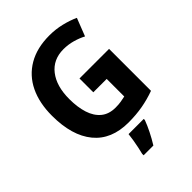

<svg xmlns="http://www.w3.org/2000/svg" viewBox="-264 -850 1198 1198"><g transform="rotate(-45 334.5 -251.5)"><path d="M339 -401H600V-31Q545 -11 487 -0.5Q429 10 361 10Q211 10 132 -86Q53 -182 53 -358Q53 -470 92.5 -552Q132 -634 209 -679Q286 -724 396 -724Q451 -724 502.5 -711.5Q554 -699 595 -680L549 -562Q517 -579 478 -590Q439 -601 397 -601Q306 -601 254.5 -535Q203 -469 203 -355Q203 -283 220.5 -228.5Q238 -174 275 -143.5Q312 -113 370 -113Q398 -113 418.5 -116.5Q439 -120 457 -124V-279H339ZM444 71Q431 106 411.5 145Q392 184 369 221H283V208Q288 189 293.5 162.5Q299 136 303.5 109Q308 82 310 61H444Z"/></g></svg>

Font: Noto Sans Armenian SemiCondensed
Style: Bold
Weight: 700
Width: 4
Designer: Monotype Design Team
Foundry: Monotype Imaging Inc.
Version: Version 2.008; ttfautohint (v1.8.4.7-5d5b)